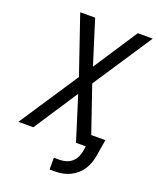

<svg xmlns="http://www.w3.org/2000/svg" viewBox="-168 -835 936 1137"><g transform="rotate(20 300.0 -266.5)"><path d="M285 202V128H321Q341 128 361.5 122Q382 116 398 102Q414 88 423 68.5Q432 49 435 29L440 0H378L291 -277L109 0H15L261 -372L137 -735H231L318 -458L500 -735H594L348 -363L447 -74H536L519 29Q515 52 507.5 74.5Q500 97 486.5 118Q473 139 454 155.5Q435 172 413 182.5Q391 193 367.5 197.5Q344 202 321 202Z"/></g></svg>

Font: Iosevka SS04 Extended Oblique
Style: Regular
Weight: 400
Width: 7
Italic angle: -9°
Monospace: yes
Designer: Belleve Invis
Foundry: Belleve Invis
Version: Version 19.0.0; ttfautohint (v1.8.4)